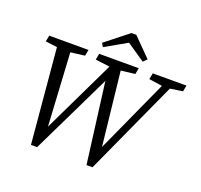

<svg xmlns="http://www.w3.org/2000/svg" viewBox="-146 -1025 1255 1199"><g transform="rotate(20 482.0 -425.5)"><path d="M165 -614H185L305 -629L313 -670H52L44 -629L165 -614ZM178 10H219L489 -547L497 -563H473L547 10H587L897 -670H845L592 -113L585 -96H603L540 -670H497L230 -115L221 -96H241L208 -670H117L178 10ZM495 -614H515L639 -629L647 -670H384L376 -629L495 -614ZM833 -614H852L956 -629L964 -670H740L732 -629L833 -614ZM561 -861H529L377 -741L391 -717L581 -825H497L656 -717L680 -741L561 -861Z"/></g></svg>

Font: Source Serif 4 Variable
Style: Italic
Weight: 400
Italic angle: -12°
Designer: Frank Grießhammer
Foundry: Adobe Systems Incorporated
Version: Version 4.004;hotconv 1.0.116;makeotfexe 2.5.65601